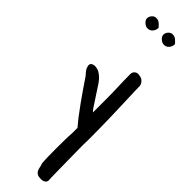

<svg xmlns="http://www.w3.org/2000/svg" viewBox="-356 -721 1045 1045"><g transform="rotate(45 167.0 -198.0)"><path d="M217.8 268.6Q215.8 248 215.3 218.8Q214.8 189.5 214.8 157.2Q214.8 125 215.3 91.8Q215.8 58.6 217.8 31.2V-3.9Q212.9 -10.7 206.1 -18.1Q199.2 -25.4 182.1 -47.4Q165 -69.3 133.8 -112.8Q102.5 -156.2 49.8 -234.4Q29.3 -255.9 23.4 -270Q17.6 -284.2 19.5 -293Q21.5 -301.8 29.8 -305.7Q38.1 -309.6 45.9 -309.6Q65.4 -309.6 81.1 -300.8Q96.7 -292 109.4 -278.3Q122.1 -264.6 132.3 -248.5Q142.6 -232.4 152.3 -217.8Q158.2 -209 167 -195.3Q175.8 -181.6 184.6 -168.5Q193.4 -155.3 199.7 -145.5Q206.1 -135.7 206.1 -135.7L217.8 -123V-225.6Q217.8 -274.4 215.8 -320.8Q213.9 -367.2 213.9 -415Q213.9 -428.7 223.6 -437.5Q233.4 -446.3 247.1 -445.3Q263.7 -443.4 272 -439.5Q280.3 -435.5 289.1 -423.8Q296.9 -413.1 296.4 -398.4Q295.9 -383.8 296.9 -370.1Q300.8 -277.3 303.2 -185.1Q305.7 -92.8 305.7 0Q304.7 8.8 304.7 35.6Q304.7 62.5 305.2 96.7Q305.7 130.9 306.2 168Q306.6 205.1 307.1 235.8Q307.6 266.6 308.1 286.6Q308.6 306.6 309.6 305.7Q309.6 320.3 299.3 327.1Q289.1 334 274.4 334Q254.9 334 245.6 328.6Q236.3 323.2 231.4 314Q226.6 304.7 224.6 293Q222.7 281.2 217.8 268.6ZM63.5 -693.4Q63.5 -707 73.7 -718.8Q84 -730.5 97.7 -730.5Q114.3 -730.5 124.5 -721.7Q134.8 -712.9 144.5 -702.1V-699.2Q144.5 -682.6 133.3 -669.4Q122.1 -656.2 103.5 -656.2Q90.8 -656.2 77.1 -668Q63.5 -679.7 63.5 -693.4ZM189.5 -693.4Q189.5 -707 199.7 -718.8Q210 -730.5 223.6 -730.5Q240.2 -730.5 250.5 -721.7Q260.7 -712.9 270.5 -702.1V-699.2Q270.5 -682.6 259.3 -669.4Q248 -656.2 229.5 -656.2Q216.8 -656.2 203.1 -668Q189.5 -679.7 189.5 -693.4Z"/></g></svg>

Font: Covered By Your Grace
Style: Regular
Weight: 400
Designer: Kimberly Geswein
Foundry: Kimberly Geswein
Version: Version 1.0